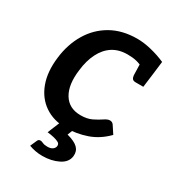

<svg xmlns="http://www.w3.org/2000/svg" viewBox="-169 -619 815 894"><g transform="rotate(30 238.5 -172.0)"><path d="M225 7Q159 7 111 -25.5Q63 -58 41 -117.5Q19 -177 29 -257Q38 -333 73.5 -392.5Q109 -452 168 -485.5Q227 -519 307 -519Q342 -519 383 -509Q424 -499 460 -483L452 -417L392 -412Q373 -423 352.5 -428Q332 -433 304 -433Q257 -433 224 -411.5Q191 -390 171 -350Q151 -310 145 -257Q134 -174 163 -126Q192 -78 255 -78Q290 -78 314.5 -90Q339 -102 356.5 -114Q374 -126 386 -126Q399 -126 406 -116L433 -75Q389 -30 335 -11.5Q281 7 225 7ZM375 -435 452 -417 442 -339H401Q388 -339 383 -345.5Q378 -352 377 -363ZM195 175Q175 175 157 171.5Q139 168 123 162L138 128Q142 117 153 117Q159 117 168.5 121.5Q178 126 194 126Q212 126 221.5 119Q231 112 233 102Q235 89 225 83Q215 77 198 73Q181 69 162 67L192 -6H262L248 30Q290 41 307.5 58.5Q325 76 322 103Q318 138 280.5 156.5Q243 175 195 175Z"/></g></svg>

Font: Aleo SemiBold
Style: Italic
Weight: 600
Italic angle: -7°
Designer: Alessio Laiso
Foundry: Alessio Laiso
Version: Version 2.001;gftools[0.9.29]